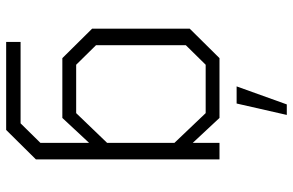

<svg xmlns="http://www.w3.org/2000/svg" viewBox="-188 -600 974 639"><g transform="rotate(90 299.5 -280.0)"><path d="M267 -580 327 -747H362L324 -580ZM119 187V139H390L455 73V-89L372 0H173L75 -99V-424L173 -523H372L455 -434V-523H510V88L412 187ZM356 -46 455 -149V-373L356 -477H195L130 -411V-112L195 -46Z"/></g></svg>

Font: Tomorrow Light
Style: Regular
Weight: 300
Designer: Tony de Marco, Monica Rizzolli
Foundry: Just in Type
Version: Version 2.002